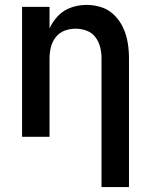

<svg xmlns="http://www.w3.org/2000/svg" viewBox="-20 -558 616 783"><path d="M394 205H506V-320Q506 -352 501 -383Q496 -414 483 -443Q470 -472 447.5 -495Q425 -518 395 -528Q365 -538 333 -538Q301 -538 270.5 -527.5Q240 -517 217.5 -494Q195 -471 182 -442V-530H70V0H182V-320Q182 -343 187.5 -365.5Q193 -388 207.5 -406.5Q222 -425 243.5 -433Q265 -441 288 -441Q311 -441 333 -433Q355 -425 369 -406.5Q383 -388 388.5 -365.5Q394 -343 394 -320Z"/></svg>

Font: Iosevka Sparkle Semibold
Style: Regular
Weight: 600
Designer: Belleve Invis
Foundry: Belleve Invis
Version: Version 4.5.0; ttfautohint (v1.8.3)